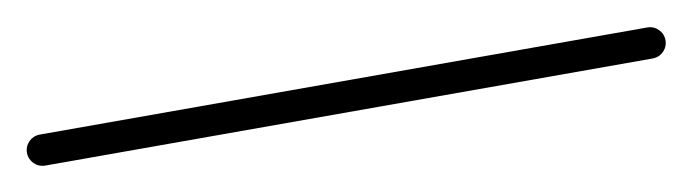

<svg xmlns="http://www.w3.org/2000/svg" viewBox="-36 -92 660 183"><g transform="rotate(-10 294.0 0.0)"><path d="M0 -15C-8.3 -15 -15 -8.3 -15 0C-15 8.3 -8.3 15 0 15C196 15 392 15 588 15C596.3 15 603 8.3 603 0C603 -8.3 596.3 -15 588 -15C392 -15 196 -15 0 -15Z"/></g></svg>

Font: FRB American Cursive Just Baseline
Style: Italic
Weight: 400
Italic angle: -25°
Version: Version 2.0;Modular Font Editor K font №1